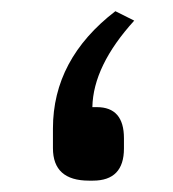

<svg xmlns="http://www.w3.org/2000/svg" viewBox="-20 -318 305 338"><path d="M136.7 0Q73.2 0 73.2 -57.1V-91.8Q73.2 -213.9 183.1 -298.3L216.3 -281.7Q144 -202.1 142.6 -129.4H150.4Q198.2 -129.4 198.2 -74.7V-56.6Q198.2 0 143.6 0Z"/></svg>

Font: Samim FD
Style: FD
Weight: 400
Foundry: DejaVu fonts team - Redesigned by Saber Rastikerdar
Version: Version 4.0.5